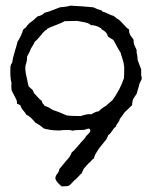

<svg xmlns="http://www.w3.org/2000/svg" viewBox="-20 -489 544 680"><path d="M480 -244V-223Q482 -215 482 -210Q481 -206 476.5 -198Q472 -190 472 -184Q471 -180 468 -171Q465 -162 464 -157Q463 -155 459 -149.5Q455 -144 453 -140.5Q451 -137 449.5 -130.5Q448 -124 448 -117Q425 -94 422 -92Q421 -90 404 -67Q404 -66 403 -63Q402 -60 401 -59Q390 -44 390 -40Q384 -37 377 -25.5Q370 -14 363 -10Q362 -7 360 -2Q358 3 357 4Q356 5 332 35Q331 37 322.5 49.5Q314 62 313 72Q308 74 303 80.5Q298 87 294 89Q292 91 286 98Q280 105 277 108Q276 110 273.5 115Q271 120 270 124Q265 128 256.5 137.5Q248 147 242 151Q229 166 223 169Q219 171 198 171Q178 154 176 143Q176 135 183 126Q190 117 190 110Q192 108 214 81Q229 66 234 51Q242 45 253 31.5Q264 18 269 13Q271 11 277 4.5Q283 -2 285 -7L292 -14Q300 -21 300 -28Q298 -33 295.5 -33.5Q293 -34 286 -31.5Q279 -29 278 -29Q245 -29 237 -26Q232 -28 226.5 -28.5Q221 -29 213 -28.5Q205 -28 199 -28Q192 -26 172.5 -27.5Q153 -29 149 -31Q146 -31 144 -31.5Q142 -32 139.5 -33Q137 -34 135 -34Q122 -46 106 -54Q87 -77 73 -83Q71 -88 63 -97Q55 -106 53 -114Q52 -117 46.5 -119Q41 -121 40 -122Q41 -130 37 -138Q22 -168 21 -169Q19 -186 21 -193Q15 -217 17 -251Q17 -259 23 -267Q25 -283 32.5 -307Q40 -331 42 -341Q56 -363 61 -381Q62 -384 64 -386Q66 -388 69 -390Q72 -392 73 -393Q74 -397 78.5 -401Q83 -405 84 -407Q98 -416 113 -431Q129 -434 138 -444Q149 -446 167.5 -453.5Q186 -461 192 -463Q218 -465 229 -469Q273 -467 311 -463Q313 -462 322 -458Q331 -454 337 -453Q340 -453 342 -449.5Q344 -446 348 -447Q349 -446 351 -445.5Q353 -445 355 -444Q357 -443 359 -442Q362 -441 369 -437.5Q376 -434 382 -433Q396 -421 404 -417Q408 -412 420 -400Q430 -388 437 -385Q437 -376 439 -370Q441 -364 446.5 -357.5Q452 -351 453 -348Q453 -340 454.5 -334Q456 -328 459.5 -321.5Q463 -315 464 -311Q463 -304 465.5 -294.5Q468 -285 467 -278Q474 -258 480 -244ZM340 -385 338 -389Q320 -400 302 -400Q297 -405 289.5 -407.5Q282 -410 269 -412Q256 -414 253 -415Q246 -415 232 -414.5Q218 -414 209 -414Q199 -408 177.5 -400Q156 -392 147 -387Q147 -385 145 -384L143 -382Q142 -382 142 -382Q140 -382 140 -381Q134 -376 122.5 -361.5Q111 -347 103 -341Q101 -335 96 -327.5Q91 -320 89 -316Q87 -308 76 -289Q76 -271 70 -256Q69 -243 71 -231Q73 -219 76.5 -205Q80 -191 81 -184Q83 -181 88 -177Q93 -173 95 -171Q96 -168 98.5 -163.5Q101 -159 102 -157Q105 -155 113.5 -145Q122 -135 128 -132Q128 -126 132.5 -121.5Q137 -117 138 -114Q150 -111 168 -99Q183 -95 217 -80Q232 -78 266 -78Q292 -87 303 -84Q319 -94 330 -95Q339 -105 355 -114Q359 -118 367 -124.5Q375 -131 379 -135Q406 -173 419 -212Q420 -226 420 -253Q420 -255 419 -255Q419 -266 413.5 -281.5Q408 -297 407 -303Q401 -311 392.5 -327.5Q384 -344 381 -348Q380 -349 372.5 -353Q365 -357 362 -360Q359 -376 340 -385Z"/></svg>

Font: FuturaRenner Light
Style: Regular
Weight: 300
Designer: BSozoo
Foundry: BSozoo
Version: Version 1.001;PS 001.001;hotconv 1.0.70;makeotf.lib2.5.58329